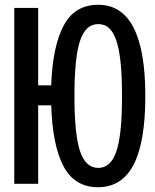

<svg xmlns="http://www.w3.org/2000/svg" viewBox="-20 -762 642 796"><path d="M386.7 14.2Q289.1 14.2 243.2 -73Q197.3 -160.2 192.4 -325.2H138.2V0H39.1V-729H138.2V-408.2H192.4Q197.3 -565.9 242.9 -654.1Q288.6 -742.2 387.2 -742.2Q582.5 -742.2 582.5 -363.8Q582.5 -172.9 533.9 -79.3Q485.4 14.2 386.7 14.2ZM387.7 -65.9Q439.5 -65.9 462.4 -134.8Q474.1 -168.9 480 -224.6Q485.8 -280.3 485.8 -363.8Q485.8 -447.3 480 -502.9Q474.1 -558.6 462.4 -593.3Q451.2 -627 433.1 -644.5Q415 -662.1 387.2 -662.1Q335 -662.1 312 -593.3Q288.6 -524.4 288.6 -363.8Q288.6 -203.6 312 -134.8Q335 -65.9 387.7 -65.9Z"/></svg>

Font: Vazir Code Hack
Style: Code-Hack
Weight: 400
Foundry: DejaVu fonts team - Redesigned by Saber Rastikerdar
Version: Version 1.1.2